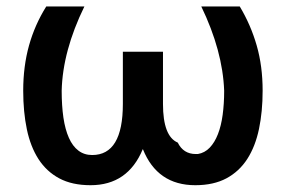

<svg xmlns="http://www.w3.org/2000/svg" viewBox="-20 -548 862 579"><path d="M569 10.5Q454.5 10.5 411 -98H410.5Q365.5 10.5 253 10.5Q197.5 10.5 159 -10Q120.5 -30.5 96.2 -68Q72 -105.5 61 -158Q50 -210.5 50 -274.5Q50 -348 67.5 -410.8Q85 -473.5 119.5 -528.5H234.5Q169 -394.5 166 -274.5Q166 -229.5 171.2 -193.5Q176.5 -157.5 187.8 -132.2Q199 -107 216.5 -93.8Q234 -80.5 258 -80.5Q350.5 -80.5 350.5 -234.5V-392H471.5V-234.5Q471.5 -137 516 -118Q533 -83.5 570.5 -83.5Q573.5 -83.5 576.5 -83.5Q597.5 -87 612.5 -102.8Q627.5 -118.5 637.2 -143.5Q647 -168.5 651.5 -202Q656 -235.5 656 -274.5Q651.5 -395 587 -528.5H703Q736.5 -472.5 754.2 -410.5Q772 -348.5 772 -274.5Q772 -211.5 761 -159Q750 -106.5 725.8 -68.8Q701.5 -31 662.8 -10.2Q624 10.5 569 10.5Z"/></svg>

Font: Roberto Sans Medium
Style: Regular
Weight: 500
Designer: Google (font) & Cristiano Sobral (main changes)
Version: Version 1.000;October 12, 2021;FontCreator 14.0.0.2814 64-bi